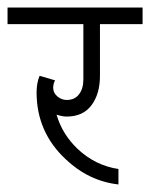

<svg xmlns="http://www.w3.org/2000/svg" viewBox="-36 -483 398 509"><path d="M110 -270Q105 -261 105 -250Q105 -237 116 -227.5Q127 -218 141 -218Q162 -218 173.5 -233Q185 -248 185 -272V-419H-16V-463H342V-419H229V-282Q229 -234 206.5 -204Q184 -174 141 -174Q129 -174 114 -179Q129 -127 170 -88Q217 -44 278 -35V6Q199 -3 138 -61Q61 -133 61 -238Q61 -263 69 -282Z"/></svg>

Font: Bhavuka
Style: Regular
Weight: 400
Version: 2.94.0; ttfautohint (v1.2) -l 7 -r 28 -G 50 -x 13 -D deva -f